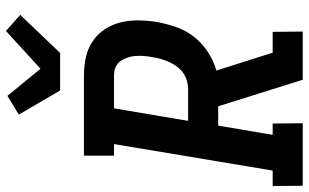

<svg xmlns="http://www.w3.org/2000/svg" viewBox="-221 -821 1037 645"><g transform="rotate(-90 297.5 -498.5)"><path d="M-4 0 -5 -101H47L136 -634H97V-735H367Q398 -735 427.5 -728.5Q457 -722 481.5 -705.5Q506 -689 522 -664.5Q538 -640 545 -611Q552 -582 551.5 -551Q551 -520 546 -489Q540 -457 529 -425Q518 -393 496.5 -365.5Q475 -338 445 -318.5Q415 -299 383 -290L443 -101H513L514 0H352L263 -284H198L167 -101H205L206 0ZM214 -385H320Q334 -385 348.5 -389Q363 -393 375.5 -402Q388 -411 397 -423.5Q406 -436 412 -449.5Q418 -463 422 -477Q426 -491 428 -505Q431 -520 432 -534Q433 -548 432 -562Q431 -576 426.5 -589Q422 -602 414.5 -612.5Q407 -623 394.5 -628.5Q382 -634 367 -634H256ZM316 -815 235 -954 298 -992 389 -881 516 -997 570 -949 442 -815Z"/></g></svg>

Font: Iosevka HT Extended
Style: Bold Italic
Weight: 700
Width: 7
Italic angle: -9°
Monospace: yes
Designer: Belleve Invis
Foundry: Belleve Invis
Version: Version 32.3.0; ttfautohint (v1.8.4)